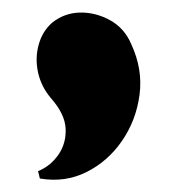

<svg xmlns="http://www.w3.org/2000/svg" viewBox="-20 -170 285 313"><path d="M65 -133Q85 -149 110.5 -149.5Q136 -150 159.5 -137Q183 -124 194 -98Q213 -57 207.5 -15.5Q202 26 179 59.5Q156 93 121 110.5Q86 128 45 121L42 109Q62 101 75 82.5Q88 64 87 40Q86 16 63 -10Q47 -29 42 -52Q37 -75 43 -97Q49 -119 65 -133Z"/></svg>

Font: Cinzel ExtraBold
Style: Regular
Weight: 800
Designer: Natanael Gama
Version: Version 2.000